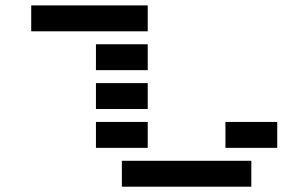

<svg xmlns="http://www.w3.org/2000/svg" viewBox="-20 -704 1163 724"><path d="M439.5 0V-97.7H927.7V0ZM537.1 -683.6V-585.9H97.7V-683.6ZM537.1 -439.5H341.8V-537.1H537.1ZM537.1 -293H341.8V-390.6H537.1ZM1025.4 -146.5H830.1V-244.1H1025.4ZM537.1 -146.5H341.8V-244.1H537.1Z"/></svg>

Font: Trigram
Style: Regular
Weight: 400
Designer: GGBotNet
Foundry: GGBotNet
Version: 1.05